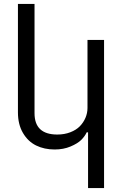

<svg xmlns="http://www.w3.org/2000/svg" viewBox="-20 -747 636 972"><path d="M422.9 -544.9H506.8V205.1H425.8V-77.1H418.9Q409.7 -57.1 391.4 -38.8Q373 -20.5 337.2 -5.4Q301.3 9.8 256.8 9.8Q204.1 9.8 162.8 -10.5Q121.6 -30.8 96.2 -74Q70.8 -117.2 70.8 -178.2V-727.1H154.8V-173.8Q154.8 -65.9 270 -65.9Q306.2 -65.9 335.9 -77.4Q365.7 -88.9 384.3 -107.9Q402.8 -127 412.8 -150.9Q422.9 -174.8 422.9 -200.2Z"/></svg>

Font: Telcell.Market
Style: Regular
Weight: 400
Designer: Rasmus Andersson, Sedrak Mkrtchyan
Version: Version 3.019;git-0a5106e0b